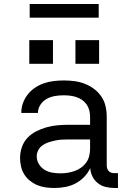

<svg xmlns="http://www.w3.org/2000/svg" viewBox="-20 -929 640 957"><path d="M251 8Q229 8 207.5 5Q186 2 166.5 -6Q147 -14 130 -27.5Q113 -41 101.5 -59Q90 -77 85 -98.5Q80 -120 80 -141Q80 -169 89 -195.5Q98 -222 117 -242Q136 -262 160.5 -274.5Q185 -287 212 -294.5Q239 -302 266.5 -304.5Q294 -307 321 -307H429V-347Q429 -363 425 -379Q421 -395 412 -408Q403 -421 389.5 -430.5Q376 -440 361 -445Q346 -450 330 -452Q314 -454 298 -454Q276 -454 254.5 -450.5Q233 -447 213.5 -436.5Q194 -426 181.5 -407Q169 -388 169 -366H86Q86 -391 94.5 -415Q103 -439 118.5 -458.5Q134 -478 155 -492Q176 -506 199.5 -514Q223 -522 248 -525Q273 -528 298 -528Q325 -528 351.5 -524.5Q378 -521 402.5 -511.5Q427 -502 448.5 -486Q470 -470 485 -448Q500 -426 506 -400Q512 -374 512 -347V-104Q512 -97 514.5 -89Q517 -81 522.5 -75.5Q528 -70 535.5 -68Q543 -66 551 -66H568V8H551Q529 8 507.5 3Q486 -2 468.5 -15.5Q451 -29 441 -49Q431 -69 430 -91Q418 -66 399 -46.5Q380 -27 356 -14.5Q332 -2 305 3Q278 8 251 8ZM282 -65Q300 -65 318 -68Q336 -71 353 -77Q370 -83 385 -94Q400 -105 410.5 -120Q421 -135 425 -153Q429 -171 429 -189V-234H321Q305 -234 288 -233Q271 -232 255 -228.5Q239 -225 223 -220Q207 -215 193 -205.5Q179 -196 171 -181Q163 -166 163 -150Q163 -129 174 -111Q185 -93 202.5 -82.5Q220 -72 240.5 -68.5Q261 -65 282 -65ZM356 -611V-729H474V-611ZM126 -611V-729H244V-611ZM472 -841H128V-909H472Z"/></svg>

Font: Nova Nerd Font
Style: Regular
Weight: 400
Designer: Belleve Invis
Foundry: Belleve Invis
Version: Version 24.1.4; ttfautohint (v1.8.4);Nerd Fonts 3.1.1